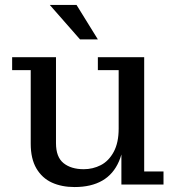

<svg xmlns="http://www.w3.org/2000/svg" viewBox="-20 -745 712 775"><path d="M281 10Q229 10 189.5 -8Q150 -26 127 -65Q104 -104 104 -165V-462H29V-514H206V-167Q206 -111 236.5 -86.5Q267 -62 318 -62Q355 -62 387 -78.5Q419 -95 439 -132Q459 -169 459 -226L483 -228Q483 -147 460.5 -94.5Q438 -42 393 -16Q348 10 281 10ZM470 0V-178L459 -176V-462H375V-514H562V-53H640V0ZM303 -586 181 -725H289L375 -586Z"/></svg>

Font: Montagu Slab 24pt
Style: Regular
Weight: 400
Designer: Florian Karsten
Foundry: Florian Karsten
Version: Version 1.000